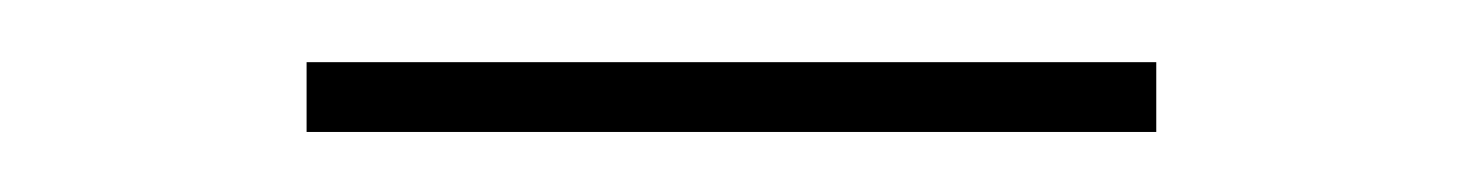

<svg xmlns="http://www.w3.org/2000/svg" viewBox="-20 -285 480 63"><path d="M359.4 -241.7H80.6V-264.6H359.4Z"/></svg>

Font: Vazirmatn FD Thin
Style: Regular
Weight: 100
Designer: Saber Rastikerdar
Foundry: Saber Rastikerdar
Version: Version 33.003